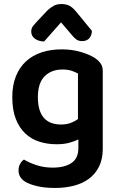

<svg xmlns="http://www.w3.org/2000/svg" viewBox="-20 -733 592 953"><path d="M369 -41Q349 -31 322.5 -24Q296 -17 261 -17Q216 -17 176 -29.5Q136 -42 106 -70Q76 -98 58.5 -142.5Q41 -187 41 -251Q41 -309 58.5 -353.5Q76 -398 108.5 -428Q141 -458 186 -473Q231 -488 286 -488Q338 -488 381.5 -475Q425 -462 451 -445Q469 -433 479.5 -418Q490 -403 490 -380V6Q490 57 471.5 94Q453 131 421 154.5Q389 178 346 189Q303 200 253 200Q201 200 162.5 190.5Q124 181 105 169Q72 148 72 113Q72 94 80 80Q88 66 99 59Q125 75 162 87Q199 99 241 99Q301 99 335 76Q369 53 369 2ZM282 -115Q311 -115 331.5 -123Q352 -131 367 -142V-368Q353 -376 334.5 -382Q316 -388 290 -388Q235 -388 201.5 -354.5Q168 -321 168 -251Q168 -213 176.5 -187Q185 -161 200.5 -145Q216 -129 237 -122Q258 -115 282 -115ZM283 -622Q258 -593 239 -572.5Q220 -552 199 -527Q170 -528 152.5 -541.5Q135 -555 135 -576Q135 -592 143.5 -603Q152 -614 168 -631L215 -681Q231 -696 247 -704.5Q263 -713 285 -713Q306 -713 322.5 -705.5Q339 -698 359 -674L436 -580Q436 -559 424 -544Q412 -529 387 -529Q370 -529 358.5 -537.5Q347 -546 336 -560Z"/></svg>

Font: Baloo Bhaina 2 SemiBold
Style: Regular
Weight: 600
Designer: Yesha Goshar, Manish Minz, Shuchita Grover and Ek Type
Foundry: Ek Type
Version: Version 1.640;hotconv 1.0.111;makeotfexe 2.5.65597; ttfautoh